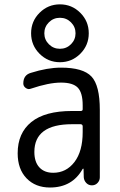

<svg xmlns="http://www.w3.org/2000/svg" viewBox="-20 -835 540 865"><path d="M304.7 -275.4Q134.8 -275.4 134.8 -150.4Q134.8 -105.5 157.2 -81.1Q179.7 -56.6 219.7 -56.6Q278.3 -56.6 315.4 -105Q352.5 -153.3 352.5 -240.2V-265.6Q352.5 -274.4 343.8 -275.4ZM205.1 9.8Q139.6 9.8 99.6 -31.7Q59.6 -73.2 59.6 -144.5Q59.6 -235.4 121.1 -285.2Q182.6 -335 304.7 -335H343.8Q352.5 -335 352.5 -342.8V-360.4Q352.5 -417 330.6 -439.9Q308.6 -462.9 254.9 -462.9Q200.2 -462.9 119.1 -435.5Q107.4 -430.7 96.2 -438.5Q85 -446.3 85 -459Q85 -497.1 119.1 -506.8Q193.4 -530.3 254.9 -530.3Q354.5 -530.3 392.1 -490.2Q429.7 -450.2 429.7 -339.8V-36.1Q429.7 -21.5 419.4 -10.7Q409.2 0 394 0Q378.9 0 368.7 -10.7Q358.4 -21.5 357.4 -36.1L356.4 -74.2Q356.4 -75.2 355.5 -75.2Q353.5 -75.2 352.5 -74.2Q305.7 9.8 205.1 9.8ZM200.2 -635.7Q220.7 -615.2 250 -615.2Q279.3 -615.2 299.8 -635.7Q320.3 -656.2 320.3 -685.1Q320.3 -713.9 299.8 -734.4Q279.3 -754.9 250 -754.9Q220.7 -754.9 200.2 -734.4Q179.7 -713.9 179.7 -685.1Q179.7 -656.2 200.2 -635.7ZM158.2 -777.3Q196.3 -815.4 250 -815.4Q303.7 -815.4 341.8 -777.3Q379.9 -739.3 379.9 -685.1Q379.9 -630.9 341.8 -592.8Q303.7 -554.7 250 -554.7Q196.3 -554.7 158.2 -592.8Q120.1 -630.9 120.1 -685.1Q120.1 -739.3 158.2 -777.3Z"/></svg>

Font: Rounded Mgen+ 2m regular
Style: Regular
Weight: 400
Designer: [Source Han Sans]
Ryoko NISHIZUKA  (kana & ideographs); Paul D. Hunt (Latin, Greek & Cyrillic); Wenlong ZHANG  (bopomofo
Version: Version 1.059.20150602